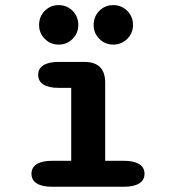

<svg xmlns="http://www.w3.org/2000/svg" viewBox="-20 -712 659 732"><path d="M179 0Q140 0 120 -12.8Q100 -25.5 100 -49.5Q100 -73.5 120 -86.2Q140 -99 179 -99H251.5V-377H204Q165.5 -377 145.5 -389.8Q125.5 -402.5 125.5 -426.5Q125.5 -450.5 145.5 -463.2Q165.5 -476 204 -476H301.5Q381 -476 381 -397V-99H452Q490.5 -99 510.8 -86.2Q531 -73.5 531 -49.5Q531 -25.5 510.8 -12.8Q490.5 0 452 0ZM203.5 -542Q172.5 -542 150.8 -563.8Q129 -585.5 129 -616.5Q129 -649 150.8 -670.8Q172.5 -692.5 203.5 -692.5Q235 -692.5 256.8 -670.8Q278.5 -649 278.5 -616.5Q278.5 -585.5 256.8 -563.8Q235 -542 203.5 -542ZM411.5 -542Q380.5 -542 358.8 -563.8Q337 -585.5 337 -616.5Q337 -649 358.8 -670.8Q380.5 -692.5 411.5 -692.5Q443 -692.5 465 -670.8Q487 -649 487 -616.5Q487 -585.5 465 -563.8Q443 -542 411.5 -542Z"/></svg>

Font: Sono ExtraLight Monospace SemiBold
Style: Regular
Weight: 600
Version: Version 2.112